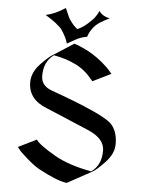

<svg xmlns="http://www.w3.org/2000/svg" viewBox="-61 -971 753 1019"><g transform="rotate(5 316.0 -462.0)"><path d="M309.6 -739.7Q321.8 -736.3 341.6 -728Q361.3 -719.7 385.5 -707Q409.7 -694.3 436.5 -675Q463.4 -655.8 490.7 -629.4Q498.5 -621.6 505.6 -613.5Q512.7 -605.5 519 -597.2L421.9 -549.3Q399.4 -577.6 376.5 -597.4Q353.5 -617.2 327.1 -630.4Q300.8 -643.6 271.5 -653.1Q242.2 -662.6 207 -668.9Q154.3 -631.8 154.3 -555.2Q154.3 -502 211.9 -481.4Q489.3 -382.3 537.6 -334.5Q554.7 -317.4 564.5 -290.5Q574.2 -263.7 574.2 -228.5Q574.2 -202.1 563.2 -177.7Q552.2 -153.3 527.3 -127Q482.4 -80.6 463.4 -71.3L333 0Q282.2 -5.9 182.6 -59.6Q165.5 -68.8 141.6 -87.4Q117.7 -106 86.9 -135.3Q78.6 -142.6 71.8 -150.9Q64.9 -159.2 58.6 -167.5L155.8 -215.3Q171.9 -189 260.7 -137.7Q336.9 -94.2 457.5 -72.3Q510.7 -109.9 510.7 -186.5Q510.7 -251 423.3 -288.6Q314.5 -334.5 257.3 -358.9Q200.2 -383.3 193.4 -385.7Q93.8 -424.3 93.8 -515.6Q93.8 -567.9 137.7 -614.3Q182.6 -660.6 201.2 -669.9ZM309.6 -739.7Q321.8 -736.3 341.6 -728Q361.3 -719.7 385.5 -707Q409.7 -694.3 436.5 -675Q463.4 -655.8 490.7 -629.4Q498.5 -621.6 505.6 -613.5Q512.7 -605.5 519 -597.2L421.9 -549.3Q399.4 -577.6 376.5 -597.4Q353.5 -617.2 327.1 -630.4Q300.8 -643.6 271.5 -653.1Q242.2 -662.6 207 -668.9Q154.3 -631.8 154.3 -555.2Q154.3 -502 211.9 -481.4Q489.3 -382.3 537.6 -334.5Q554.7 -317.4 564.5 -290.5Q574.2 -263.7 574.2 -228.5Q574.2 -202.1 563.2 -177.7Q552.2 -153.3 527.3 -127Q482.4 -80.6 463.4 -71.3L333 0Q282.2 -5.9 182.6 -59.6Q165.5 -68.8 141.6 -87.4Q117.7 -106 86.9 -135.3Q78.6 -142.6 71.8 -150.9Q64.9 -159.2 58.6 -167.5L155.8 -215.3Q171.9 -189 260.7 -137.7Q336.9 -94.2 457.5 -72.3Q510.7 -109.9 510.7 -186.5Q510.7 -251 423.3 -288.6Q314.5 -334.5 257.3 -358.9Q200.2 -383.3 193.4 -385.7Q93.8 -424.3 93.8 -515.6Q93.8 -567.9 137.7 -614.3Q182.6 -660.6 201.2 -669.9ZM411.6 -844.7Q388.2 -820.8 376.5 -790.5L374 -782.2Q339.4 -776.4 313 -761.2L269.5 -736.8L267.1 -745.1Q258.8 -771 237.8 -803.2Q230.5 -814.5 225.1 -819.3Q201.7 -841.3 177.2 -857.4L144.5 -878.4Q192.4 -887.7 248 -924.3L250.5 -918.9Q269 -874 277.8 -861.8Q289.6 -845.7 293.5 -841.3Q304.7 -829.1 318.4 -817.9Q334 -824.7 352.5 -837.4Q368.2 -848.1 395 -875Q404.3 -884.3 411.6 -896Q421.9 -911.1 427.2 -924.3Q446.8 -896.5 484.9 -890.1Q431.2 -864.3 411.6 -844.7Z"/></g></svg>

Font: MedievalSharp
Style: Regular
Weight: 500
Version: Version 1.0